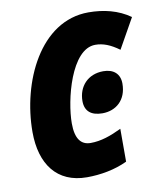

<svg xmlns="http://www.w3.org/2000/svg" viewBox="-83 -791 738 869"><g transform="rotate(-10 286.5 -357.0)"><path d="M247 10C309 10 377 -2 433 -29V-180C383 -156 338 -140 290 -140C246 -140 221 -171 221 -242C221 -348 276 -574 387 -574C423 -574 456 -561 496 -532L573 -669C518 -708 452 -724 382 -724C159 -724 39 -463 39 -234C39 -87 109 10 247 10ZM366 -263C428 -263 478 -304 478 -380C478 -425 449 -450 402 -450C331 -450 286 -400 286 -333C286 -286 315 -263 366 -263Z"/></g></svg>

Font: Noto Sans Condensed Black
Style: Italic
Weight: 900
Width: 3
Italic angle: -12°
Designer: Monotype Design Team
Foundry: Monotype Imaging Inc.
Version: Version 2.013